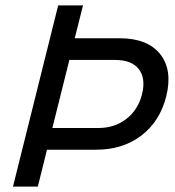

<svg xmlns="http://www.w3.org/2000/svg" viewBox="-20 -695 652 715"><path d="M28.3 0 196.7 -675H289.2L258.3 -552.5H425.8Q529.2 -552.5 576.2 -493.8Q623.3 -435 599.2 -336.7Q575.8 -243.3 506.7 -190.4Q437.5 -137.5 338.3 -137.5H155L120.8 0ZM175 -218.3H345.8Q406.7 -218.3 450.4 -252.1Q494.2 -285.8 509.2 -345Q523.3 -404.2 496.7 -437.9Q470 -471.7 409.2 -471.7H238.3Z"/></svg>

Font: Funnel Sans
Style: Italic
Weight: 400
Italic angle: -14.036°
Version: Version 1.000; Beta; Release 5; Build 24; ttfautohint (v1.8.